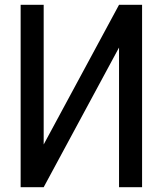

<svg xmlns="http://www.w3.org/2000/svg" viewBox="-20 -780 678 800"><path d="M162 -178V-760H66V0H162L476 -582V0H572V-760H476Z"/></svg>

Font: LXGW Marker Gothic
Style: Regular
Weight: 400
Version: Version 1.001